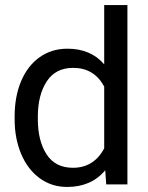

<svg xmlns="http://www.w3.org/2000/svg" viewBox="-20 -731 588 761"><path d="M247 -538Q340 -538 393 -476V-711H485V0H401L397 -56Q342 10 246 10Q185 10 137.5 -24.5Q90 -59 64 -120.5Q38 -182 38 -258V-269Q38 -349 64 -410Q90 -471 137.5 -504.5Q185 -538 247 -538ZM269 -66Q352 -66 393 -143V-388Q353 -462 270 -462Q200 -462 165 -408Q130 -354 130 -269V-258Q130 -173 164.5 -119.5Q199 -66 269 -66Z"/></svg>

Font: Freesentation 5 Medium
Style: Regular
Weight: 500
Designer: glyphs from Roboto by Christian Robertson / Hangul glyphs from Noto Sans CJK(Source Han Sans) by Jang Soo-young and Kang
Foundry: PT&
Version: Version 2.001